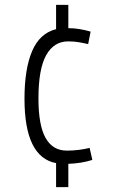

<svg xmlns="http://www.w3.org/2000/svg" viewBox="-20 -659 475 784"><path d="M209 105V7Q80 -17 80 -256Q80 -377 111 -450Q142 -523 209 -540V-639H259V-544Q283 -544 306 -540Q329 -536 350 -530L340 -479Q318 -484 299.5 -487Q281 -490 258 -490Q200 -490 168.5 -433.5Q137 -377 137 -257Q137 -148 166 -96Q195 -44 253 -44Q300 -44 346 -55L357 -6Q313 8 259 10V105Z"/></svg>

Font: Georama SemiCondensed Light
Style: Regular
Weight: 300
Width: 4
Designer: Jean-Baptiste Levee
Foundry: Production Type
Version: Version 1.000